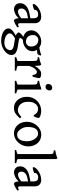

<svg xmlns="http://www.w3.org/2000/svg" viewBox="1165 -1962 1040 3410"><g transform="rotate(90 1685.0 -257.0)"><path d="M466.8 -44.9Q425.3 -16.6 392.8 -1Q360.4 14.6 345.2 14.6Q327.1 14.6 315.7 -11Q304.2 -36.6 304.2 -80.1V-340.3Q304.2 -372.6 288.3 -394.3Q272.5 -416 228.5 -415Q199.7 -414.6 175.8 -397Q151.9 -379.4 154.8 -350.1Q155.3 -345.2 142.8 -339.4Q130.4 -333.5 112.5 -328.1Q94.7 -322.8 78.9 -319.8Q63 -316.9 57.1 -318.4L49.3 -339.8Q64.5 -374.5 100.3 -403.8Q136.2 -433.1 182.4 -450.9Q228.5 -468.8 274.4 -468.8Q332 -468.8 362.1 -438.7Q392.1 -408.7 392.1 -358.9V-96.7Q392.1 -58.6 411.6 -58.6Q418.5 -58.6 428.7 -61.3Q439 -64 458.5 -71.8ZM309.1 -235.8Q257.8 -227.5 229 -219.7Q200.2 -211.9 185.1 -203.1Q169.9 -194.3 159.7 -184.1Q147 -170.9 139.2 -154.8Q131.3 -138.7 131.3 -116.7Q131.3 -92.3 140.4 -79.1Q149.4 -65.9 161.4 -61Q173.3 -56.2 181.6 -56.2Q208 -56.2 239.3 -70.6Q270.5 -85 309.1 -119.1L313 -76.7Q267.1 -27.3 221.7 -6.3Q176.3 14.6 143.1 14.6Q118.2 14.6 93.8 3.4Q69.3 -7.8 53 -31.7Q36.6 -55.7 36.6 -93.3Q36.6 -129.4 49.3 -153.6Q62 -177.7 80.1 -195.8Q95.7 -211.9 119.1 -225.8Q142.6 -239.7 186.8 -252.2Q231 -264.6 309.1 -276.4Z M957.5 56.2Q957.5 94.2 935.3 128.2Q913.1 162.1 876.5 187.7Q839.8 213.4 795.4 228Q751 242.7 707 242.7Q671.4 242.7 632.6 235.4Q593.8 228 560.3 212.2Q526.9 196.3 505.9 171.1Q484.9 146 484.9 110.4Q484.9 92.8 496.1 72.8Q507.3 52.7 539.8 27.8Q572.3 2.9 635.7 -29.8Q635.7 -29.8 646.5 -28.8Q657.2 -27.8 668.5 -24.7Q679.7 -21.5 681.2 -14.6Q630.9 12.7 607.9 32.5Q585 52.2 578.9 66.4Q572.8 80.6 572.8 91.3Q572.8 117.2 595 138.4Q617.2 159.7 654.5 172.6Q691.9 185.5 736.3 185.5Q799.3 185.5 835 154.8Q870.6 124 870.6 79.1Q870.6 63 859.4 49.3Q848.1 35.6 818.4 25.1Q788.6 14.6 731.9 7.8Q635.7 -3.4 596.2 -24.9Q556.6 -46.4 556.6 -69.8Q556.6 -79.6 574.7 -102.8Q592.8 -126 649.4 -162.6L725.1 -170.9Q681.6 -141.6 667.2 -121.8Q652.8 -102.1 652.8 -98.1Q652.8 -90.8 661.6 -84.2Q670.4 -77.6 696 -71.3Q721.7 -64.9 772.9 -58.6Q845.7 -50.3 885.7 -33.2Q925.8 -16.1 941.7 7.1Q957.5 30.3 957.5 56.2ZM966.8 -453.1Q961.4 -440.4 955.3 -427Q949.2 -413.6 939 -401.9Q912.6 -397.5 884.8 -395Q856.9 -392.6 815.4 -394L793.9 -434.1Q853.5 -437.5 893.3 -449Q933.1 -460.4 955.6 -468.8ZM889.2 -313Q889.2 -263.2 860.6 -225.1Q832 -187 787.1 -165.5Q742.2 -144 692.4 -144Q643.1 -144 603.8 -162.6Q564.5 -181.2 541.7 -214.8Q519 -248.5 519 -293.9Q519 -341.8 547.1 -381.6Q575.2 -421.4 620.1 -445.1Q665 -468.8 715.8 -468.8Q765.1 -468.8 804.2 -447.5Q843.3 -426.3 866.2 -390.9Q889.2 -355.5 889.2 -313ZM806.2 -293Q806.2 -344.2 774.9 -380.9Q743.7 -417.5 683.1 -417.5Q667 -417.5 648.2 -406.7Q629.4 -396 615.7 -374.8Q602.1 -353.5 602.1 -321.8Q602.1 -270.5 631.8 -234.1Q661.6 -197.8 725.1 -197.8Q753.4 -197.8 779.8 -221.7Q806.2 -245.6 806.2 -293Z M1363.3 -449.7Q1367.7 -446.8 1366.9 -430.7Q1366.2 -414.6 1361.6 -392.3Q1356.9 -370.1 1350.8 -348.9Q1344.7 -327.6 1338.9 -314.5H1313Q1307.6 -354 1293.2 -373.5Q1278.8 -393.1 1258.8 -393.1Q1237.8 -393.1 1207 -362.1Q1176.3 -331.1 1150.9 -254.4V-55.7Q1150.9 -48.3 1169.9 -40.5Q1189 -32.7 1234.9 -25.9V0H996.1V-25.9Q1063 -41 1063 -55.7V-331.5Q1063 -363.8 1059.6 -376.5Q1056.2 -389.2 1051.8 -393.6Q1045.4 -399.9 1034.2 -402.6Q1022.9 -405.3 996.1 -406.7V-431.2Q1034.7 -438.5 1065.2 -446.8Q1095.7 -455.1 1125.5 -468.8L1143.6 -450.7L1149.9 -353Q1176.3 -401.9 1212.6 -435.3Q1249 -468.8 1291 -468.8Q1307.6 -468.8 1326.7 -464.4Q1345.7 -460 1363.3 -449.7Z M1586.4 -615.7Q1586.4 -586.4 1567.6 -566.4Q1548.8 -546.4 1521 -546.4Q1471.7 -546.4 1471.7 -595.7Q1471.7 -625.5 1490.5 -645Q1509.3 -664.6 1536.1 -664.6Q1559.1 -664.6 1572.8 -652.3Q1586.4 -640.1 1586.4 -615.7ZM1415.5 0V-25.9Q1482.4 -39.6 1482.4 -55.7V-323.7Q1482.4 -356.9 1479.5 -373.5Q1476.6 -390.1 1462.6 -396.7Q1448.7 -403.3 1415.5 -406.7V-431.2Q1449.7 -437 1485.4 -446.8Q1521 -456.5 1548.8 -468.8H1570.3V-55.7Q1570.3 -49.8 1586.2 -41.3Q1602.1 -32.7 1637.7 -25.9V0Z M2082 -92.8Q2039.6 -43.5 2008.3 -20.8Q1977.1 2 1950.2 8.3Q1923.3 14.6 1892.6 14.6Q1843.3 14.6 1799.1 -12.9Q1754.9 -40.5 1727.3 -92.5Q1699.7 -144.5 1699.7 -216.8Q1699.7 -287.1 1732.9 -344.2Q1766.1 -401.4 1823.7 -435.1Q1881.3 -468.8 1953.6 -468.8Q1985.8 -468.8 2022.5 -458Q2059.1 -447.3 2075.7 -430.2Q2077.1 -422.4 2071.8 -402.6Q2066.4 -382.8 2058.3 -363Q2050.3 -343.3 2044.4 -334.5L2021.5 -339.4Q2010.7 -366.7 1984.6 -389.6Q1958.5 -412.6 1912.1 -412.6Q1879.9 -412.6 1851.3 -393.1Q1822.8 -373.5 1805.2 -333.5Q1787.6 -293.5 1787.6 -231.9Q1787.6 -177.7 1807.4 -137.9Q1827.1 -98.1 1859.9 -76.7Q1892.6 -55.2 1930.2 -55.2Q1948.7 -55.2 1964.8 -58.3Q1981 -61.5 2002.9 -74.5Q2024.9 -87.4 2060.5 -116.7Z M2580.1 -236.8Q2580.1 -188 2562 -143.1Q2543.9 -98.1 2512.2 -62.5Q2480.5 -26.9 2439.2 -6.1Q2397.9 14.6 2352.5 14.6Q2289.1 14.6 2241.9 -15.6Q2194.8 -45.9 2168.9 -98.1Q2143.1 -150.4 2143.1 -216.8Q2143.1 -265.1 2160.4 -310.3Q2177.7 -355.5 2209 -391.4Q2240.2 -427.2 2281.7 -448Q2323.2 -468.8 2371.6 -468.8Q2434.6 -468.8 2481.4 -438.5Q2528.3 -408.2 2554.2 -356Q2580.1 -303.7 2580.1 -236.8ZM2488.8 -219.7Q2488.8 -271.5 2469.7 -315.2Q2450.7 -358.9 2420.7 -385.7Q2390.6 -412.6 2357.4 -412.6Q2310.5 -412.6 2283.9 -388.7Q2257.3 -364.7 2246.1 -323.5Q2234.9 -282.2 2234.9 -231Q2234.9 -179.7 2255.1 -136.5Q2275.4 -93.3 2305.7 -67.4Q2335.9 -41.5 2366.2 -41.5Q2431.6 -41.5 2460.2 -89.4Q2488.8 -137.2 2488.8 -219.7Z M2645 0V-25.9Q2687 -33.2 2701.9 -40.5Q2716.8 -47.9 2716.8 -55.7V-627.9Q2716.8 -656.7 2711.4 -669.2Q2706.1 -681.6 2691.7 -686Q2677.2 -690.4 2649.9 -693.4V-717.8Q2689.5 -724.6 2721.2 -732.9Q2752.9 -741.2 2786.1 -756.8L2804.7 -739.3V-55.7Q2804.7 -48.3 2820.8 -40.5Q2836.9 -32.7 2877 -25.9V0Z M3364.3 -44.9Q3322.8 -16.6 3290.3 -1Q3257.8 14.6 3242.7 14.6Q3224.6 14.6 3213.1 -11Q3201.7 -36.6 3201.7 -80.1V-340.3Q3201.7 -372.6 3185.8 -394.3Q3169.9 -416 3126 -415Q3097.2 -414.6 3073.2 -397Q3049.3 -379.4 3052.2 -350.1Q3052.7 -345.2 3040.3 -339.4Q3027.8 -333.5 3010 -328.1Q2992.2 -322.8 2976.3 -319.8Q2960.4 -316.9 2954.6 -318.4L2946.8 -339.8Q2961.9 -374.5 2997.8 -403.8Q3033.7 -433.1 3079.8 -450.9Q3126 -468.8 3171.9 -468.8Q3229.5 -468.8 3259.5 -438.7Q3289.6 -408.7 3289.6 -358.9V-96.7Q3289.6 -58.6 3309.1 -58.6Q3315.9 -58.6 3326.2 -61.3Q3336.4 -64 3356 -71.8ZM3206.5 -235.8Q3155.3 -227.5 3126.5 -219.7Q3097.7 -211.9 3082.5 -203.1Q3067.4 -194.3 3057.1 -184.1Q3044.4 -170.9 3036.6 -154.8Q3028.8 -138.7 3028.8 -116.7Q3028.8 -92.3 3037.8 -79.1Q3046.9 -65.9 3058.8 -61Q3070.8 -56.2 3079.1 -56.2Q3105.5 -56.2 3136.7 -70.6Q3168 -85 3206.5 -119.1L3210.4 -76.7Q3164.6 -27.3 3119.1 -6.3Q3073.7 14.6 3040.5 14.6Q3015.6 14.6 2991.2 3.4Q2966.8 -7.8 2950.4 -31.7Q2934.1 -55.7 2934.1 -93.3Q2934.1 -129.4 2946.8 -153.6Q2959.5 -177.7 2977.5 -195.8Q2993.2 -211.9 3016.6 -225.8Q3040 -239.7 3084.2 -252.2Q3128.4 -264.6 3206.5 -276.4Z"/></g></svg>

Font: Gentium Book Plus
Style: Regular
Weight: 400
Designer: Victor Gaultney, Annie Olsen, Iska Routamaa, Becca Hirsbrunner
Foundry: SIL International
Version: Version 6.101